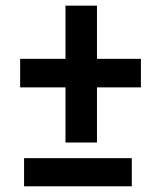

<svg xmlns="http://www.w3.org/2000/svg" viewBox="-20 -654 563 670"><path d="M439.9 -102.1V-3.9H64V-102.1ZM318.4 -634.3V-448.7H471.7V-349.1H318.4V-156.7H208.5V-349.1H50.3V-448.7H208.5V-634.3Z"/></svg>

Font: Ufes Sans SemiBold
Style: Regular
Weight: 600
Designer: Ricardo Esteves & Filipe Motta
Foundry: ProDesignUfes - Ricardo Esteves, Filipe Motta (This is a derivative work, based on Roboto family, by Christian Robertson
Version: Version 2.0